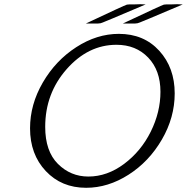

<svg xmlns="http://www.w3.org/2000/svg" viewBox="-20 -871 884 908"><path d="M122.1 -264.2Q122.1 -377 182.6 -481Q243.2 -585 340.6 -647.9Q438 -710.9 542 -710.9Q660.2 -710.9 733.2 -630.9Q806.2 -550.8 806.2 -429.2Q806.2 -315.4 745.6 -211.2Q685.1 -106.9 588.1 -44.9Q491.2 17.1 387.2 17.1Q271 17.1 196.5 -62Q122.1 -141.1 122.1 -264.2ZM193.8 -271Q193.8 -155.8 253.9 -95.9Q314 -36.1 397.9 -36.1Q486.8 -36.1 566.9 -95.9Q647 -155.8 692.9 -248.3Q738.8 -340.8 738.8 -437Q738.8 -538.1 680.9 -598.6Q623 -659.2 530.8 -659.2Q397 -659.2 295.4 -544.2Q193.8 -429.2 193.8 -271ZM386.2 -759.8Q570.3 -846.7 580.1 -849.1Q585 -850.1 590.8 -850.1H611.8Q616.7 -850.1 627.4 -850.6Q638.2 -851.1 643.1 -851.1Q660.2 -851.1 668.9 -850.1Q462.9 -762.2 456.1 -761.2Q453.1 -760.3 443.8 -759.8ZM561 -759.8Q745.1 -846.7 754.9 -849.1Q759.8 -850.1 766.1 -850.1H787.1Q792 -850.1 802.5 -850.6Q813 -851.1 817.9 -851.1Q835 -851.1 844.2 -850.1Q638.2 -762.2 630.9 -761.2Q627.9 -760.3 619.1 -759.8Z"/></svg>

Font: CMU Bright
Style: Oblique
Weight: 500
Italic angle: -12°
Version: Version 0.7.0